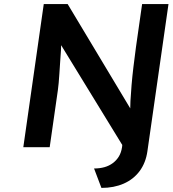

<svg xmlns="http://www.w3.org/2000/svg" viewBox="-20 -720 844 939"><path d="M476 199 440 104Q468 104 491 97.5Q514 91 532 77.5Q550 64 561.5 45Q573 26 577 -1L578 -11L279 -499Q278 -485 278 -472Q276 -442 274 -414Q272 -386 270.5 -360.5Q269 -335 267 -314.5Q265 -294 263 -279L223 0H94L194 -700H311L617 -190Q617 -208 618 -226Q620 -263 623.5 -304.5Q627 -346 632.5 -392Q638 -438 645 -490L675 -700H804L701 19Q693 76 663 116.5Q633 157 585 178Q537 199 476 199Z"/></svg>

Font: Lexend Med
Style: Italic
Weight: 500
Italic angle: -8.13011°
Designer: Bonnie Shaver-Troup, Thomas Jockin
Foundry: Lexend
Version: Version 1.007